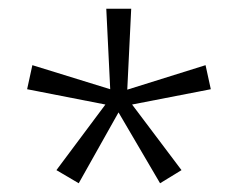

<svg xmlns="http://www.w3.org/2000/svg" viewBox="-20 -906 544 439"><path d="M280 -886H223L232 -702L54 -757L42 -702L221 -667L109 -517L160 -487L251 -649L346 -487L395 -517L282 -667L462 -702L450 -757L271 -701Z"/></svg>

Font: Noto Sans Kannada UI ExtraCondensed Light
Style: Regular
Weight: 300
Width: 2
Designer: Jelle Bosma - Monotype Design Team
Foundry: Monotype Imaging Inc.
Version: Version 2.005